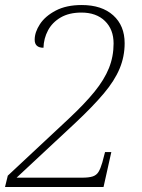

<svg xmlns="http://www.w3.org/2000/svg" viewBox="-24 -744 565 764"><path d="M-4 0 7 -45 251 -273Q313 -331 352 -379Q391 -427 409.5 -473Q428 -519 428 -571Q428 -627 393.5 -660.5Q359 -694 300 -694Q251 -694 217.5 -674.5Q184 -655 167 -623Q150 -591 149 -554Q114 -554 114 -586Q114 -616 135 -648Q156 -680 198 -702Q240 -724 301 -724Q381 -724 426.5 -683Q472 -642 472 -572Q472 -519 452 -471Q432 -423 389 -372Q346 -321 278 -257L42 -37H302Q330 -37 345 -42Q360 -47 368 -60Q376 -73 383 -97L394 -139H419L388 0Z"/></svg>

Font: Noto Serif ExtraLight
Style: Italic
Weight: 200
Italic angle: -12°
Designer: Monotype Design Team
Foundry: Monotype Imaging Inc.
Version: Version 2.014; ttfautohint (v1.8.4.7-5d5b)